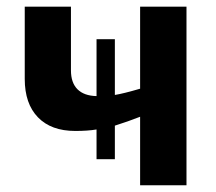

<svg xmlns="http://www.w3.org/2000/svg" viewBox="-20 -548 640 568"><path d="M189.9 -528.3V-339.8Q189.9 -303.2 209.2 -283.9Q228.5 -264.6 265.6 -263.7V-432.1H319.8V-267.1Q344.7 -271 394.5 -285.6V-528.3H531.7V0H394.5V-202.6L357.9 -189L319.8 -176.3V-77.1H265.6V-165Q240.2 -160.6 202.6 -160.6Q131.3 -160.6 92.3 -200.9Q53.2 -241.2 53.2 -314.5V-528.3Z"/></svg>

Font: Liberation Mono
Style: Bold
Weight: 700
Monospace: yes
Designer: Steve Matteson
Foundry: Ascender Corporation
Version: Version 2.1.5